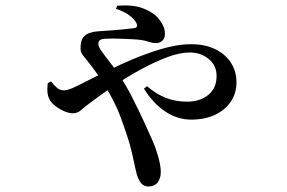

<svg xmlns="http://www.w3.org/2000/svg" viewBox="-20 -604 1040 695"><path d="M518 71Q502 71 492.5 61Q483 51 476 30Q471 12 465 -17.5Q459 -47 450 -81Q438 -122 417 -179Q396 -236 358 -296Q342 -322 329 -340.5Q316 -359 304 -374Q291 -391 280 -404Q269 -417 272 -439Q273 -459 282 -469.5Q291 -480 303.5 -484.5Q316 -489 329 -490Q342 -491 352 -492Q387 -494 419 -497Q451 -500 465 -502Q481 -504 474 -520Q469 -532 450 -547Q431 -562 400 -572L404 -583Q462 -588 498.5 -573.5Q535 -559 551 -540Q564 -525 570.5 -511Q577 -497 577 -481Q577 -465 567.5 -456.5Q558 -448 544 -448Q533 -448 519 -452.5Q505 -457 493 -459Q481 -461 459 -462Q437 -463 413 -464Q389 -465 367 -464Q353 -464 344.5 -460.5Q336 -457 336 -444Q336 -435 348.5 -417.5Q361 -400 378 -378.5Q395 -357 409 -336Q436 -296 459 -250.5Q482 -205 501 -164Q520 -123 533 -93Q545 -65 553.5 -34Q562 -3 562 19Q562 42 550.5 56.5Q539 71 518 71ZM672 -171Q622 -171 578 -200.5Q534 -230 501 -283L512 -292Q546 -263 581 -249.5Q616 -236 657 -236Q704 -236 734 -260.5Q764 -285 764 -329Q764 -367 735.5 -390.5Q707 -414 667 -414Q630 -414 584 -396.5Q538 -379 488.5 -352Q439 -325 392.5 -293.5Q346 -262 308 -233Q286 -217 273.5 -205.5Q261 -194 243 -194Q224 -194 199 -208Q174 -222 163 -238Q155 -250 152.5 -264.5Q150 -279 153 -303L165 -309Q175 -296 186 -286.5Q197 -277 210 -277Q224 -277 243 -285.5Q262 -294 281 -304Q351 -340 420.5 -372Q490 -404 555 -424Q620 -444 671 -444Q723 -444 760 -425.5Q797 -407 816.5 -376Q836 -345 836 -306Q836 -266 815 -235.5Q794 -205 757.5 -188Q721 -171 672 -171Z"/></svg>

Font: Noto Serif TC SemiBold
Style: Regular
Weight: 600
Version: Version 2.002-H1;hotconv 1.1.0;makeotfexe 2.6.0